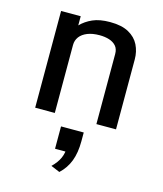

<svg xmlns="http://www.w3.org/2000/svg" viewBox="-120 -619 844 997"><g transform="rotate(15 301.5 -120.0)"><path d="M86.4 -520H191.9V-470.7Q217.3 -497.1 254.4 -513.7Q291.5 -530.3 347.7 -530.3Q410.2 -530.3 448.2 -509.3Q486.3 -488.3 503.7 -453.1Q521 -418 521 -376V0H415.5V-377Q415.5 -403.8 401.6 -419.7Q387.7 -435.5 364.5 -442.9Q341.3 -450.2 312.5 -450.2Q274.9 -450.2 247.8 -439.5Q220.7 -428.7 206.3 -409.7Q191.9 -390.6 191.9 -365.2V0H86.4ZM293.9 290 246.1 270Q273.9 243.2 286.6 215.1Q299.3 187 299.3 151.4Q299.3 147.5 299.3 144.3Q299.3 141.1 298.8 137.2L322.3 179.2H241.2V59.1H363.3V106.4Q363.3 168 346.4 212.4Q329.6 256.8 293.9 290Z"/></g></svg>

Font: Monda Medium
Style: Regular
Weight: 500
Designer: Vernon Adams
Foundry: Vernon Adams
Version: Version 2.200